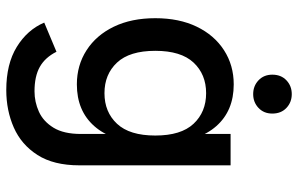

<svg xmlns="http://www.w3.org/2000/svg" viewBox="-189 -576 950 612"><g transform="rotate(90 286.0 -270.0)"><path d="M267 185Q184 185 129.5 151.5Q75 118 52 64L145 25Q163 61 193 78Q223 95 271 95Q305 95 336 81Q367 67 387 34.5Q407 2 407 -53V-147L422 -290L407 -432V-530H507V-48Q507 34 474 85.5Q441 137 386.5 161Q332 185 267 185ZM249 -40Q188 -40 140 -71Q92 -102 65 -158Q38 -214 38 -290Q38 -366 65 -422Q92 -478 140 -509Q188 -540 249 -540Q333 -540 382 -484.5Q431 -429 431 -334V-246Q431 -151 382 -95.5Q333 -40 249 -40ZM277 -128Q337 -128 374.5 -168Q412 -208 412 -290Q412 -372 374.5 -412Q337 -452 277 -452Q217 -452 179.5 -412Q142 -372 142 -290Q142 -208 179.5 -168Q217 -128 277 -128ZM280 -602Q254 -602 236 -619Q218 -636 218 -663Q218 -691 236 -708Q254 -725 280 -725Q306 -725 324 -708Q342 -691 342 -663Q342 -636 324 -619Q306 -602 280 -602Z"/></g></svg>

Font: Radio Canada Big
Style: Regular
Weight: 400
Designer: Étienne Aubert Bonn
Foundry: Coppers and Brasses
Version: Version 1.001